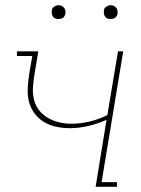

<svg xmlns="http://www.w3.org/2000/svg" viewBox="-20 -717 540 737"><path d="M347 0 389 -257Q355 -242 319 -233.5Q283 -225 248 -225Q221 -225 195.5 -230.5Q170 -236 148.5 -249Q127 -262 112 -282.5Q97 -303 91 -327.5Q85 -352 86.5 -379Q88 -406 92 -433L104 -502H45V-520H127L112 -430Q108 -406 106.5 -381.5Q105 -357 110.5 -334.5Q116 -312 130 -294Q144 -276 164 -264.5Q184 -253 207 -247.5Q230 -242 254 -242Q289 -242 324 -250.5Q359 -259 392 -275L433 -520H453L370 -18H429V0ZM404 -644Q398 -644 392.5 -646Q387 -648 383.5 -653Q380 -658 379 -664Q378 -670 379 -676Q379 -681 381.5 -685Q384 -689 388 -691.5Q392 -694 396 -695.5Q400 -697 405 -697Q411 -697 416.5 -694.5Q422 -692 426 -687Q430 -682 431 -676Q432 -670 431 -664Q430 -659 427.5 -655Q425 -651 421.5 -648.5Q418 -646 413.5 -645Q409 -644 404 -644ZM204 -644Q198 -644 192.5 -646Q187 -648 183.5 -653Q180 -658 179 -664Q178 -670 179 -676Q179 -681 181.5 -685Q184 -689 188 -691.5Q192 -694 196 -695.5Q200 -697 205 -697Q211 -697 216.5 -694.5Q222 -692 226 -687Q230 -682 231 -676Q232 -670 231 -664Q230 -659 227.5 -655Q225 -651 221.5 -648.5Q218 -646 213.5 -645Q209 -644 204 -644Z"/></svg>

Font: Iosevka Curly Slab Thin
Style: Italic
Weight: 100
Italic angle: -9°
Monospace: yes
Designer: Belleve Invis
Foundry: Belleve Invis
Version: Version 22.1.2; ttfautohint (v1.8.4)